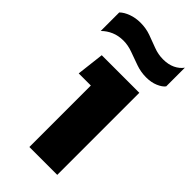

<svg xmlns="http://www.w3.org/2000/svg" viewBox="-226 -732 784 784"><g transform="rotate(45 166.5 -340.0)"><path d="M257 -538Q226 -538 196.5 -548.5Q167 -559 139.5 -569Q112 -579 86 -579Q57 -579 33.5 -569Q10 -559 -8 -541V-648Q6 -662 30.5 -671Q55 -680 83 -680Q115 -680 143 -670Q171 -660 198 -649.5Q225 -639 254 -639Q284 -639 306 -649.5Q328 -660 341 -678V-570Q331 -557 308.5 -547.5Q286 -538 257 -538ZM121 0V-355H51L65 -474H282V0Z"/></g></svg>

Font: Kanit SemiBold
Style: Regular
Weight: 600
Designer: Katatrad Team
Foundry: CadsonDemak
Version: Version 2.000; ttfautohint (v1.8.3)